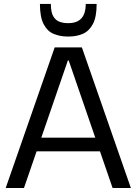

<svg xmlns="http://www.w3.org/2000/svg" viewBox="-20 -936 680 956"><path d="M252.3 -700H387.7L631.6 0H540.6L322 -635.1H318L99.4 0H8.4ZM143.8 -250.4H495.3V-182.6H143.8ZM314.8 -754.2Q280.1 -754.2 248.8 -766.6Q217.5 -778.9 198.1 -814.3Q178.8 -849.6 178.8 -916.5H233.2Q233.2 -875.4 245.2 -854.9Q257.3 -834.5 276.4 -827.7Q295.5 -820.9 314.8 -820.9H322.6Q362.8 -820.9 384.8 -844.1Q406.8 -867.2 406.8 -916.5H461.2Q461.2 -851.3 442.5 -816.2Q423.7 -781.1 392.6 -767.7Q361.5 -754.2 325.1 -754.2Z"/></svg>

Font: Pathway Extreme 8pt Thin
Style: Regular
Weight: 100
Version: Version 1.001;gftools[0.9.26]